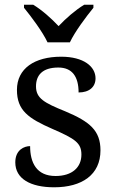

<svg xmlns="http://www.w3.org/2000/svg" viewBox="-20 -786 491 816"><path d="M182 -606H277C298 -651 346 -715 377 -753V-766H338C300 -743 259 -707 229 -675C199 -707 159 -743 121 -766H82V-753C113 -715 161 -651 182 -606ZM210 10C328 10 407 -43 407 -147C407 -231 362 -269 257 -313C168 -349 133 -368 133 -419C133 -466 160 -499 228 -499C287 -499 314 -460 314 -393C360 -393 386 -417 386 -453C386 -503 336 -545 240 -545C127 -545 52 -495 52 -404C52 -317 100 -283 203 -238C300 -196 326 -178 326 -129C326 -75 287 -38 216 -38C135 -38 108 -95 108 -165C84 -165 45 -150 45 -96C45 -26 110 10 210 10Z"/></svg>

Font: Noto Fangsong KSS Rotated
Style: Regular
Weight: 400
Designer: LIU Zhao, ZHANG Congyu, Kushim JIANG
Foundry: Guyu Beijing Co. Ltd.
Version: Version 1.000;November 16, 2022;FontCreator 11.5.0.2427 64-b